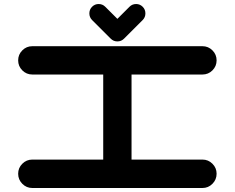

<svg xmlns="http://www.w3.org/2000/svg" viewBox="-20 -940 1174 960"><path d="M992.2 -142.1Q1021.5 -142.1 1042.2 -121.3Q1063 -100.6 1063 -71.3Q1063 -42 1042.2 -21Q1021.5 0 992.2 0H141.6Q112.3 0 91.6 -21Q70.8 -42 70.8 -71.3Q70.8 -100.6 91.6 -121.3Q112.3 -142.1 141.6 -142.1H496.1V-567.4H141.6Q112.3 -567.4 91.6 -588.1Q70.8 -608.9 70.8 -638.2Q70.8 -667.5 91.6 -688.2Q112.3 -709 141.6 -709H992.2Q1021.5 -709 1042.2 -688.2Q1063 -667.5 1063 -638.2Q1063 -608.9 1042.2 -588.1Q1021.5 -567.4 992.2 -567.4H637.7V-142.1ZM707 -873Q707 -853.5 693.4 -839.8L600.1 -746.6Q586.4 -732.9 566.9 -732.9Q547.4 -732.9 533.7 -746.6L440.4 -839.8Q426.8 -853.5 426.8 -873Q426.8 -892.6 440.4 -906.2Q454.1 -919.9 473.1 -919.9Q492.7 -919.9 506.3 -906.2L566.9 -845.7L627.4 -906.2Q641.1 -919.9 660.6 -919.9Q679.7 -919.9 693.4 -906.2Q707 -892.6 707 -873Z"/></svg>

Font: Robtronika
Style: Regular
Weight: 400
Designer: GGBot
Version: 1.00